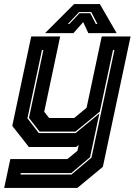

<svg xmlns="http://www.w3.org/2000/svg" viewBox="-40 -718 685 938"><path d="M101 0 20 -103 112.5 -540H254L176 -172L200 -141.5H322.5L383 -191.5L457 -540H598L462.5 97L338 200H-19.5L10.5 59H289.5L338.5 18.5L344.5 -10L332.5 0ZM60 134.5H309.5L407 52L519 -473.5H512L447.5 -172.5L328.5 -75H153.5L101.5 -142L172 -473.5H165L94 -140L149.5 -68H329.5L445.5 -163.5L400 50L308.5 127.5H61.5ZM322 -698H448L530 -556H391.5L366.5 -610L318.5 -556H180ZM346.5 -659 291.5 -601H299L348.5 -653.5H401L428 -601H436L406 -659Z"/></svg>

Font: Tourney ExtraBold
Style: Italic
Weight: 800
Italic angle: -12°
Version: Version 1.015